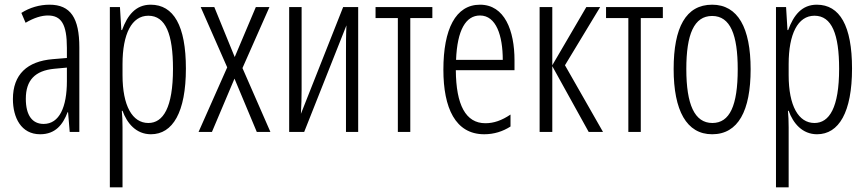

<svg xmlns="http://www.w3.org/2000/svg" viewBox="-20 -562 3691 818"><path d="M191 -542C149 -542 107 -530 71 -507L89 -465C126 -487 158 -496 184 -496C241 -496 265 -459 265 -358V-315L205 -310C96 -301 35 -245 35 -140C35 -61 70 10 151 10C216 10 248 -31 268 -84H270L277 0H318V-360C318 -485 281 -542 191 -542ZM265 -274V-216C265 -106 233 -34 166 -34C118 -34 90 -70 90 -141C90 -220 129 -261 211 -269Z M622 -542C558 -542 523 -497 500 -434H497L491 -532H448V236H502V-19C502 -45 501 -70 499 -90H502C521 -37 560 10 623 10C716 10 772 -84 772 -270C772 -452 720 -542 622 -542ZM612 -495C686 -495 717 -416 717 -269C717 -103 675 -38 612 -38C544 -38 502 -111 502 -242V-289C502 -417 541 -495 612 -495Z M948 -275 826 0H883L979 -227L1074 0H1132L1013 -272L1128 -532H1070L980 -319L893 -532H835Z M1265 -532H1212V0H1276L1456 -454C1454 -416 1454 -375 1454 -337V0H1506V-532H1442L1262 -77C1264 -112 1265 -147 1265 -181Z M1822 -485V-532H1580V-485H1675V0H1728V-485Z M2025 -542C1921 -542 1869 -438 1869 -265C1869 -102 1920 10 2043 10C2085 10 2122 -2 2155 -23V-74C2118 -49 2084 -37 2048 -37C1964 -37 1923 -115 1922 -263H2172V-305C2172 -432 2130 -542 2025 -542ZM2025 -496C2094 -496 2122 -410 2122 -307H1923C1928 -435 1965 -496 2025 -496Z M2478 -532 2333 -284V-532H2279V0H2333V-280L2488 0H2549L2387 -284L2537 -532Z M2804 -485V-532H2562V-485H2657V0H2710V-485Z M3178 -267C3178 -443 3124 -542 3014 -542C2902 -542 2850 -445 2850 -268C2850 -91 2905 10 3014 10C3125 10 3178 -90 3178 -267ZM2904 -268C2904 -416 2937 -494 3014 -494C3092 -494 3123 -413 3123 -267C3123 -112 3089 -38 3015 -38C2939 -38 2904 -117 2904 -268Z M3460 -542C3396 -542 3361 -497 3338 -434H3335L3329 -532H3286V236H3340V-19C3340 -45 3339 -70 3337 -90H3340C3359 -37 3398 10 3461 10C3554 10 3610 -84 3610 -270C3610 -452 3558 -542 3460 -542ZM3450 -495C3524 -495 3555 -416 3555 -269C3555 -103 3513 -38 3450 -38C3382 -38 3340 -111 3340 -242V-289C3340 -417 3379 -495 3450 -495Z"/></svg>

Font: Noto Sans Display Condensed Light
Style: Regular
Weight: 300
Width: 3
Designer: Monotype Design Team
Foundry: Monotype Imaging Inc.
Version: Version 1.900